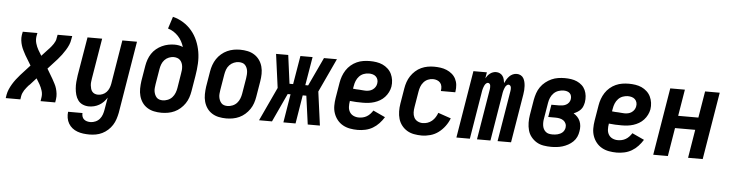

<svg xmlns="http://www.w3.org/2000/svg" viewBox="-53 -995 5606 1477"><g transform="rotate(5 2750.0 -256.0)"><path d="M3 0 7 -26Q11 -48 20 -69Q29 -90 41 -110Q53 -130 67.5 -149Q82 -168 98 -186L171 -266L125 -342Q116 -359 107 -376.5Q98 -394 92 -413Q86 -432 83.5 -452.5Q81 -473 84 -494L89 -520H202L197 -494Q193 -466 200.5 -440Q208 -414 221 -391L247 -348L294 -399Q296 -401 298.5 -403.5Q301 -406 302 -408H303Q312 -418 320 -428Q328 -438 335 -448.5Q342 -459 347 -470.5Q352 -482 353 -494L358 -520H471L466 -494Q463 -472 454 -451Q445 -430 432.5 -410Q420 -390 406 -371Q392 -352 376 -334L303 -254L348 -178Q357 -161 366.5 -143.5Q376 -126 381.5 -107Q387 -88 389.5 -67.5Q392 -47 389 -26L385 0H272L276 -26Q281 -54 273 -80Q265 -106 252 -129L226 -172L180 -121Q177 -119 175 -116.5Q173 -114 171 -112H170Q162 -102 153.5 -92Q145 -82 138.5 -71.5Q132 -61 127 -49.5Q122 -38 120 -26L116 0Z M668 223Q644 223 620.5 220Q597 217 575 209Q553 201 535.5 187Q518 173 506.5 153.5Q495 134 491 110.5Q487 87 490 63H601Q600 77 604 90Q608 103 618 111.5Q628 120 641 123.5Q654 127 668 127Q687 127 706.5 118.5Q726 110 739 94.5Q752 79 758.5 60Q765 41 768 22L784 -72Q773 -54 758 -38.5Q743 -23 724.5 -12.5Q706 -2 686 3Q666 8 646 8Q621 8 598.5 -1.5Q576 -11 562 -30Q548 -49 541.5 -72.5Q535 -96 533 -121Q531 -146 533 -171.5Q535 -197 539 -222L589 -520H702L650 -207Q648 -193 646.5 -180Q645 -167 646.5 -154Q648 -141 651.5 -128.5Q655 -116 663 -106.5Q671 -97 682.5 -92.5Q694 -88 708 -88Q725 -88 742.5 -95Q760 -102 772.5 -115.5Q785 -129 792 -146Q799 -163 802 -180L858 -520H971L879 37Q874 62 866 86.5Q858 111 844 133Q830 155 810 173Q790 191 766.5 202.5Q743 214 718 218.5Q693 223 668 223Z M1206 8Q1176 8 1147.5 2Q1119 -4 1095.5 -19Q1072 -34 1056.5 -56.5Q1041 -79 1033.5 -106.5Q1026 -134 1026.5 -163.5Q1027 -193 1031 -222L1051 -342Q1055 -366 1063.5 -390Q1072 -414 1086 -435.5Q1100 -457 1120.5 -474Q1141 -491 1164.5 -502Q1188 -513 1212.5 -518Q1237 -523 1261 -523Q1278 -523 1295 -520Q1312 -517 1326 -510Q1319 -533 1307.5 -554Q1296 -575 1280 -592Q1264 -609 1244 -622Q1224 -635 1200 -642L1230 -735Q1274 -724 1311.5 -700.5Q1349 -677 1377 -643.5Q1405 -610 1422.5 -569Q1440 -528 1447.5 -483.5Q1455 -439 1452.5 -392Q1450 -345 1442 -298L1422 -178Q1418 -153 1409.5 -128Q1401 -103 1386 -81Q1371 -59 1350.5 -41Q1330 -23 1306 -12Q1282 -1 1256.5 3.5Q1231 8 1206 8ZM1207 -88Q1226 -88 1246 -96Q1266 -104 1280 -119.5Q1294 -135 1301.5 -154.5Q1309 -174 1312 -193L1330 -305Q1333 -319 1334 -333.5Q1335 -348 1333.5 -361.5Q1332 -375 1327 -387Q1322 -399 1313 -408.5Q1304 -418 1290.5 -422.5Q1277 -427 1263 -427Q1245 -427 1226 -419.5Q1207 -412 1193 -397Q1179 -382 1172 -363.5Q1165 -345 1162 -327L1142 -207Q1140 -193 1138.5 -179Q1137 -165 1139 -152Q1141 -139 1146 -127Q1151 -115 1159.5 -105.5Q1168 -96 1180.5 -92Q1193 -88 1207 -88Z M1706 8Q1676 8 1647.5 2Q1619 -4 1595.5 -19Q1572 -34 1556.5 -56.5Q1541 -79 1533.5 -106.5Q1526 -134 1526.5 -163.5Q1527 -193 1531 -222L1551 -342Q1555 -367 1564 -392Q1573 -417 1587.5 -439Q1602 -461 1623 -479Q1644 -497 1668 -508Q1692 -519 1717 -523.5Q1742 -528 1767 -528Q1797 -528 1825.5 -522Q1854 -516 1877.5 -501Q1901 -486 1917 -463.5Q1933 -441 1940.5 -413.5Q1948 -386 1947.5 -356.5Q1947 -327 1942 -298L1922 -178Q1918 -153 1909.5 -128Q1901 -103 1886 -81Q1871 -59 1850.5 -41Q1830 -23 1806 -12Q1782 -1 1756.5 3.5Q1731 8 1706 8ZM1707 -88Q1726 -88 1746 -96Q1766 -104 1780 -119.5Q1794 -135 1801.5 -154.5Q1809 -174 1812 -193L1832 -313Q1834 -327 1835 -341Q1836 -355 1834.5 -368Q1833 -381 1828 -393Q1823 -405 1814.5 -414.5Q1806 -424 1793 -428Q1780 -432 1766 -432Q1747 -432 1727.5 -424Q1708 -416 1693.5 -400.5Q1679 -385 1672 -365.5Q1665 -346 1662 -327L1642 -207Q1640 -193 1638.5 -179Q1637 -165 1639 -152Q1641 -139 1646 -127Q1651 -115 1659.5 -105.5Q1668 -96 1680.5 -92Q1693 -88 1707 -88Z M2429 0H2335L2305 -220H2277L2241 0H2147L2183 -220H2161L2059 0H1959L2080 -260L2045 -520H2139L2168 -300H2196L2233 -520H2327L2290 -300H2312L2415 -520H2515L2394 -260Z M2721 8Q2690 8 2660.5 2.5Q2631 -3 2606 -17Q2581 -31 2563 -53.5Q2545 -76 2535.5 -103.5Q2526 -131 2526 -161.5Q2526 -192 2531 -222L2551 -342Q2555 -367 2564 -392Q2573 -417 2587.5 -439.5Q2602 -462 2623 -480Q2644 -498 2668.5 -509Q2693 -520 2718.5 -524Q2744 -528 2769 -528Q2795 -528 2820.5 -524Q2846 -520 2868 -510Q2890 -500 2908.5 -483Q2927 -466 2937.5 -444Q2948 -422 2951.5 -397Q2955 -372 2951 -346Q2947 -324 2936.5 -303Q2926 -282 2910 -264.5Q2894 -247 2873.5 -235Q2853 -223 2830.5 -216Q2808 -209 2786 -206.5Q2764 -204 2742 -204Q2716 -204 2691.5 -205Q2667 -206 2642 -209V-207Q2638 -185 2639 -163Q2640 -141 2650.5 -123.5Q2661 -106 2680 -97Q2699 -88 2721 -88Q2737 -88 2752.5 -91.5Q2768 -95 2782.5 -103.5Q2797 -112 2808.5 -124.5Q2820 -137 2829 -151L2922 -108Q2906 -82 2884.5 -59Q2863 -36 2836.5 -20.5Q2810 -5 2780 1.5Q2750 8 2721 8ZM2755 -298Q2769 -298 2783 -301Q2797 -304 2809.5 -312.5Q2822 -321 2830 -333.5Q2838 -346 2840 -360Q2843 -375 2839 -389.5Q2835 -404 2824.5 -414Q2814 -424 2799.5 -428Q2785 -432 2770 -432Q2750 -432 2730 -424.5Q2710 -417 2695.5 -401.5Q2681 -386 2673 -366.5Q2665 -347 2662 -327L2658 -305Q2670 -303 2682.5 -302.5Q2695 -302 2707 -301.5Q2719 -301 2731 -299.5Q2743 -298 2755 -298Z M3215 8Q3185 8 3155.5 2.5Q3126 -3 3102 -17.5Q3078 -32 3060.5 -54.5Q3043 -77 3035 -104.5Q3027 -132 3026.5 -162Q3026 -192 3031 -222L3051 -342Q3055 -367 3063.5 -391.5Q3072 -416 3086.5 -438Q3101 -460 3121.5 -478.5Q3142 -497 3166 -508Q3190 -519 3215 -523.5Q3240 -528 3264 -528Q3290 -528 3315 -524.5Q3340 -521 3362.5 -511.5Q3385 -502 3403.5 -486.5Q3422 -471 3433 -449.5Q3444 -428 3446.5 -403Q3449 -378 3445 -352L3444 -346H3333V-349Q3336 -365 3333.5 -381.5Q3331 -398 3321 -409.5Q3311 -421 3296 -426.5Q3281 -432 3264 -432Q3245 -432 3226 -424Q3207 -416 3193 -400Q3179 -384 3172 -365Q3165 -346 3162 -327L3142 -207Q3138 -185 3138.5 -164Q3139 -143 3148 -125Q3157 -107 3175.5 -97.5Q3194 -88 3215 -88Q3233 -88 3251.5 -94Q3270 -100 3285.5 -113Q3301 -126 3311.5 -143Q3322 -160 3328 -177L3427 -143Q3415 -111 3393.5 -82Q3372 -53 3344 -32Q3316 -11 3282 -1.5Q3248 8 3215 8Z M3483 0 3569 -520H3673L3665 -473Q3671 -484 3679 -494Q3687 -504 3697.5 -512Q3708 -520 3720 -524Q3732 -528 3744 -528H3745Q3760 -528 3773 -521.5Q3786 -515 3794.5 -503.5Q3803 -492 3806.5 -477.5Q3810 -463 3812 -449Q3818 -463 3826.5 -477Q3835 -491 3846.5 -503Q3858 -515 3873 -521.5Q3888 -528 3903 -528H3904Q3920 -528 3934 -520.5Q3948 -513 3955.5 -500Q3963 -487 3966.5 -472Q3970 -457 3971 -441Q3972 -425 3971 -408.5Q3970 -392 3967 -375L3905 0H3801L3866 -393Q3867 -400 3867.5 -407.5Q3868 -415 3866.5 -422Q3865 -429 3860 -434.5Q3855 -440 3847 -440Q3840 -440 3833 -433.5Q3826 -427 3822.5 -420Q3819 -413 3816 -405Q3813 -397 3811 -389.5Q3809 -382 3807.5 -374Q3806 -366 3805 -358L3746 0H3642L3707 -393Q3708 -400 3708 -407.5Q3708 -415 3707 -422Q3706 -429 3701 -434.5Q3696 -440 3688 -440Q3681 -440 3674 -433.5Q3667 -427 3663.5 -420Q3660 -413 3657 -405Q3654 -397 3652 -389.5Q3650 -382 3648.5 -374Q3647 -366 3646 -358L3587 0Z M4215 8Q4185 8 4155.5 3Q4126 -2 4102 -16.5Q4078 -31 4060 -53.5Q4042 -76 4034.5 -104Q4027 -132 4026.5 -162Q4026 -192 4031 -222L4051 -342Q4056 -368 4064.5 -393Q4073 -418 4088.5 -440.5Q4104 -463 4126 -480.5Q4148 -498 4172.5 -509Q4197 -520 4223 -524Q4249 -528 4274 -528Q4299 -528 4323 -524.5Q4347 -521 4368.5 -511.5Q4390 -502 4407 -486.5Q4424 -471 4433.5 -450Q4443 -429 4445.5 -405Q4448 -381 4444 -356Q4441 -341 4435.5 -326Q4430 -311 4419 -299Q4408 -287 4394 -278.5Q4380 -270 4365 -264Q4382 -254 4395 -240Q4408 -226 4415.5 -208.5Q4423 -191 4424.5 -170.5Q4426 -150 4422 -130Q4419 -108 4409.5 -87Q4400 -66 4383 -49.5Q4366 -33 4345 -21.5Q4324 -10 4302.5 -3.5Q4281 3 4259 5.5Q4237 8 4215 8ZM4217 -88Q4226 -88 4236.5 -89Q4247 -90 4256.5 -92.5Q4266 -95 4275.5 -99.5Q4285 -104 4293 -111Q4301 -118 4306 -127.5Q4311 -137 4313 -147Q4316 -164 4310 -179Q4304 -194 4291.5 -203Q4279 -212 4263 -215.5Q4247 -219 4230 -219H4173L4189 -315H4246Q4260 -315 4274 -317Q4288 -319 4301 -325.5Q4314 -332 4323 -344Q4332 -356 4334 -370Q4336 -383 4333 -395.5Q4330 -408 4321 -416.5Q4312 -425 4299.5 -428.5Q4287 -432 4274 -432Q4254 -432 4233.5 -425Q4213 -418 4197.5 -402.5Q4182 -387 4173.5 -367Q4165 -347 4162 -327L4142 -207Q4139 -192 4138.5 -177.5Q4138 -163 4140 -149.5Q4142 -136 4148 -124Q4154 -112 4164.5 -103Q4175 -94 4188.5 -91Q4202 -88 4217 -88Z M4721 8Q4690 8 4660.5 2.5Q4631 -3 4606 -17Q4581 -31 4563 -53.5Q4545 -76 4535.5 -103.5Q4526 -131 4526 -161.5Q4526 -192 4531 -222L4551 -342Q4555 -367 4564 -392Q4573 -417 4587.5 -439.5Q4602 -462 4623 -480Q4644 -498 4668.5 -509Q4693 -520 4718.5 -524Q4744 -528 4769 -528Q4795 -528 4820.5 -524Q4846 -520 4868 -510Q4890 -500 4908.5 -483Q4927 -466 4937.5 -444Q4948 -422 4951.5 -397Q4955 -372 4951 -346Q4947 -324 4936.5 -303Q4926 -282 4910 -264.5Q4894 -247 4873.5 -235Q4853 -223 4830.5 -216Q4808 -209 4786 -206.5Q4764 -204 4742 -204Q4716 -204 4691.5 -205Q4667 -206 4642 -209V-207Q4638 -185 4639 -163Q4640 -141 4650.5 -123.5Q4661 -106 4680 -97Q4699 -88 4721 -88Q4737 -88 4752.5 -91.5Q4768 -95 4782.5 -103.5Q4797 -112 4808.5 -124.5Q4820 -137 4829 -151L4922 -108Q4906 -82 4884.5 -59Q4863 -36 4836.5 -20.5Q4810 -5 4780 1.5Q4750 8 4721 8ZM4755 -298Q4769 -298 4783 -301Q4797 -304 4809.5 -312.5Q4822 -321 4830 -333.5Q4838 -346 4840 -360Q4843 -375 4839 -389.5Q4835 -404 4824.5 -414Q4814 -424 4799.5 -428Q4785 -432 4770 -432Q4750 -432 4730 -424.5Q4710 -417 4695.5 -401.5Q4681 -386 4673 -366.5Q4665 -347 4662 -327L4658 -305Q4670 -303 4682.5 -302.5Q4695 -302 4707 -301.5Q4719 -301 4731 -299.5Q4743 -298 4755 -298Z M5003 0 5089 -520H5202L5168 -315H5324L5358 -520H5471L5385 0H5272L5308 -219H5152L5116 0Z"/></g></svg>

Font: Iosevka Curly
Style: Bold Italic
Weight: 700
Italic angle: -9°
Monospace: yes
Designer: Belleve Invis
Foundry: Belleve Invis
Version: Version 22.1.2; ttfautohint (v1.8.4)